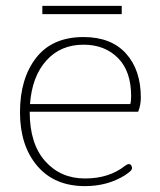

<svg xmlns="http://www.w3.org/2000/svg" viewBox="-20 -623 544 653"><path d="M124 -603H394V-575H124ZM48 -241Q48 -356 103 -426.5Q158 -497 264 -497Q358 -497 408.5 -441Q459 -385 459 -291Q459 -266 450 -243H81Q81 -134 133.5 -75Q186 -16 269 -16Q351 -16 405 -59Q413 -65 418 -65Q423 -65 426 -61Q429 -57 429 -52Q429 -46 423 -40.5Q417 -35 405 -27Q346 10 269 10Q165 10 106.5 -59Q48 -128 48 -241ZM423 -269Q426 -278 426 -296Q426 -381 381 -426Q336 -471 264 -471Q186 -471 137.5 -417Q89 -363 82 -269Z"/></svg>

Font: Maitree ExtraLight
Style: Regular
Weight: 250
Designer: CadsonDemak Team
Foundry: CadsonDemak
Version: Version 1.002